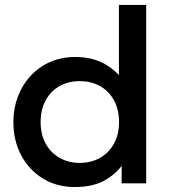

<svg xmlns="http://www.w3.org/2000/svg" viewBox="-20 -740 686 775"><path d="M282 15Q209.5 15 153.5 -19.2Q97.5 -53.5 65.8 -112.8Q34 -172 34 -247.5Q34 -302 52 -349.8Q70 -397.5 103.2 -433.5Q136.5 -469.5 182.2 -489.8Q228 -510 283.5 -510Q351 -510 400.5 -483Q450 -456 483 -408L460 -383.5V-720H570V0H471V-119L487 -94Q460 -47 409.8 -16Q359.5 15 282 15ZM302 -82.5Q348 -82.5 383.8 -102.8Q419.5 -123 440 -160Q460.5 -197 460.5 -247.5Q460.5 -298 440 -335.2Q419.5 -372.5 383.8 -392.5Q348 -412.5 302 -412.5Q256 -412.5 220.5 -392.5Q185 -372.5 164.5 -335.2Q144 -298 144 -247.5Q144 -197 164.5 -160Q185 -123 220.8 -102.8Q256.5 -82.5 302 -82.5Z"/></svg>

Font: Geologica Roman
Style: Regular
Weight: 400
Designer: Sindre Bremnes, Frode Helland
Foundry: Monokrom Skriftforlag AS
Version: Version 1.010;gftools[0.9.28]